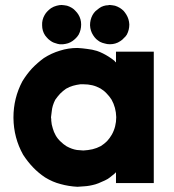

<svg xmlns="http://www.w3.org/2000/svg" viewBox="-20 -714 686 759"><path d="M223.6 -539.1Q221.7 -539.1 219.7 -539.1Q217.8 -539.1 215.8 -539.1Q208 -540 200.2 -543Q192.4 -544.9 185.5 -548.8Q177.7 -553.7 170.9 -559.6Q164.1 -566.4 158.2 -574.2Q146.5 -591.8 146.5 -614.3Q145.5 -635.7 156.2 -654.3Q161.1 -663.1 168 -669.9Q173.8 -675.8 181.6 -681.6Q192.4 -688.5 204.1 -691.4Q214.8 -694.3 223.6 -694.3Q235.4 -693.4 245.1 -691.4Q254.9 -688.5 264.6 -682.6Q272.5 -677.7 278.3 -670.9Q285.2 -664.1 290 -656.2Q300.8 -638.7 300.8 -617.2Q300.8 -595.7 291 -577.1Q286.1 -569.3 280.3 -563.5Q273.4 -556.6 266.6 -551.8Q257.8 -545.9 249 -543Q239.3 -540 229.5 -539.1Q228.5 -539.1 226.6 -539.1Q224.6 -539.1 223.6 -539.1ZM414.1 -694.3Q424.8 -693.4 434.6 -691.4Q444.3 -688.5 454.1 -682.6Q461.9 -677.7 468.8 -670.9Q474.6 -664.1 479.5 -656.2Q490.2 -638.7 491.2 -617.2Q491.2 -595.7 481.4 -577.1Q476.6 -569.3 469.7 -563.5Q463.9 -556.6 456.1 -551.8Q446.3 -544.9 435.5 -542Q425.8 -539.1 414.1 -539.1Q403.3 -539.1 394.5 -542Q384.8 -543.9 375 -548.8Q367.2 -553.7 360.4 -559.6Q353.5 -566.4 348.6 -574.2Q336.9 -591.8 335.9 -614.3Q335.9 -635.7 345.7 -654.3Q350.6 -663.1 357.4 -669.9Q364.3 -675.8 372.1 -681.6Q379.9 -687.5 389.6 -690.4Q398.4 -693.4 409.2 -693.4Q409.2 -694.3 411.1 -694.3Q413.1 -694.3 414.1 -694.3ZM438.5 -466.8Q438.5 -467.8 438.5 -467.8Q438.5 -468.8 438.5 -469.7Q438.5 -474.6 438.5 -478.5Q438.5 -483.4 438.5 -488.3Q438.5 -494.1 438.5 -499Q438.5 -504.9 438.5 -509.8Q441.4 -509.8 444.3 -509.8Q446.3 -509.8 449.2 -509.8Q453.1 -509.8 458 -509.8Q462.9 -509.8 467.8 -509.8Q477.5 -509.8 487.3 -509.8Q498 -509.8 507.8 -509.8Q517.6 -509.8 527.3 -509.8Q538.1 -509.8 547.9 -509.8Q557.6 -509.8 568.4 -509.8Q578.1 -509.8 587.9 -509.8Q587.9 -507.8 587.9 -504.9Q587.9 -502.9 587.9 -500Q587.9 -443.4 587.9 -386.7Q587.9 -329.1 587.9 -272.5Q587.9 -233.4 587.9 -194.3Q587.9 -155.3 587.9 -116.2Q587.9 -85 587.9 -53.7Q587.9 -21.5 587.9 9.8Q585.9 9.8 583 9.8Q580.1 9.8 578.1 9.8Q563.5 9.8 548.8 9.8Q534.2 9.8 519.5 9.8Q508.8 9.8 499 9.8Q489.3 9.8 479.5 9.8Q468.8 9.8 459 9.8Q449.2 9.8 438.5 9.8Q438.5 7.8 438.5 4.9Q438.5 2.9 438.5 0Q438.5 -6.8 438.5 -13.7Q438.5 -20.5 438.5 -26.4Q438.5 -28.3 438.5 -30.3Q438.5 -31.2 438.5 -33.2Q431.6 -25.4 422.9 -19.5Q415 -12.7 406.2 -6.8Q394.5 0 381.8 4.9Q370.1 10.7 357.4 14.6Q333 21.5 312.5 22.5Q293 24.4 286.1 24.4Q251 22.5 219.7 13.7Q188.5 5.9 158.2 -12.7Q131.8 -30.3 110.4 -52.7Q88.9 -75.2 71.3 -102.5Q34.2 -168.9 33.2 -247.1Q33.2 -249 33.2 -250Q33.2 -326.2 68.4 -392.6Q85 -419.9 106.4 -443.4Q127.9 -465.8 153.3 -484.4Q183.6 -503.9 216.8 -513.7Q250 -524.4 286.1 -524.4Q305.7 -523.4 325.2 -520.5Q343.8 -518.6 363.3 -512.7Q375 -508.8 386.7 -502.9Q398.4 -497.1 409.2 -490.2Q415 -486.3 420.9 -482.4Q426.8 -477.5 432.6 -473.6Q434.6 -470.7 435.5 -469.7Q437.5 -468.8 438.5 -466.8ZM181.6 -250Q181.6 -247.1 182.6 -243.2Q182.6 -240.2 182.6 -237.3Q183.6 -221.7 188.5 -207Q192.4 -192.4 200.2 -178.7Q208 -165 219.7 -154.3Q230.5 -143.6 243.2 -135.7Q264.6 -124 284.2 -121.1Q302.7 -119.1 309.6 -119.1Q328.1 -120.1 345.7 -124Q362.3 -127.9 378.9 -136.7Q392.6 -145.5 403.3 -156.2Q414.1 -168 421.9 -181.6Q439.5 -212.9 439.5 -251Q438.5 -289.1 420.9 -320.3Q412.1 -334 401.4 -344.7Q390.6 -356.4 377 -364.3Q361.3 -373 344.7 -377Q328.1 -380.9 309.6 -380.9Q306.6 -380.9 303.7 -380.9Q300.8 -380.9 297.9 -380.9Q282.2 -378.9 268.6 -375Q254.9 -371.1 241.2 -363.3Q228.5 -354.5 217.8 -343.8Q207 -332 198.2 -319.3Q186.5 -295.9 184.6 -274.4Q181.6 -252 181.6 -250Z"/></svg>

Font: LeFont
Style: Bold
Weight: 800
Designer: Leryon MEDIA
Version: Version 1.0